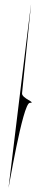

<svg xmlns="http://www.w3.org/2000/svg" viewBox="-20 -451 167 842"><path d="M116.1 -430.5C117.8 -453 17.6 370.5 17.6 370.5C15.4 392.7 79.5 0 110.8 0C142.2 0 74.4 -19.5 76.7 -42Z"/></svg>

Font: AnarchicType
Style: Slant
Weight: 400
Version: Version Something